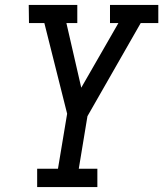

<svg xmlns="http://www.w3.org/2000/svg" viewBox="-20 -755 659 775"><path d="M130 0V-74H214L251 -296L159 -662H97L96 -735H292V-662H248L308 -401L458 -662H424V-735H619V-662H548L333 -286L298 -74H373V0Z"/></svg>

Font: Iosevka Etoile
Style: Italic
Weight: 400
Italic angle: -9°
Designer: Belleve Invis
Foundry: Belleve Invis
Version: Version 22.1.2; ttfautohint (v1.8.4)